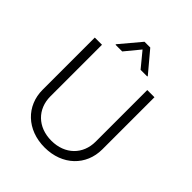

<svg xmlns="http://www.w3.org/2000/svg" viewBox="-255 -1090 1254 1254"><g transform="rotate(45 372.0 -463.0)"><path d="M581.3 -727.3V-250.4C581.3 -134.6 498.9 -50.1 372.2 -50.1C245.4 -50.1 163 -134.6 163 -250.4V-727.3H96.6V-245.7C96.2 -97.3 208.5 12.4 372.2 12.4C536.2 12.4 647.7 -97.3 647.7 -245.7V-727.3ZM287.3 -789.8 372.2 -892.8 457 -789.8H518.8V-794.7L398.8 -937.5H345.5L225.5 -794.7V-789.8Z"/></g></svg>

Font: Karasuma Gothic
Style: Light
Weight: 300
Designer: Rasmus Andersson / Ryoko Nishizuka
Foundry: rsms
Version: Version 1.00